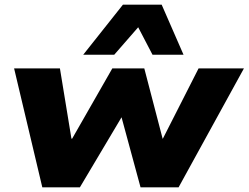

<svg xmlns="http://www.w3.org/2000/svg" viewBox="-20 -797 1058 817"><path d="M160 0 40 -506H235L284 -207H287L458 -506H594L672 -207H673L825 -506H1018L740 0H578L495 -306H502L320 0ZM334 -564 503 -777H668L761 -564H629L568 -681L466 -564Z"/></svg>

Font: Nunito Sans 7pt SemiExpanded Black
Style: Italic
Weight: 900
Width: 6
Italic angle: -9°
Designer: Vernon Adams
Foundry: Vernon Adams
Version: Version 3.101;gftools[0.9.27]